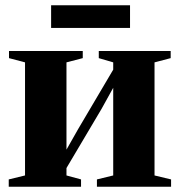

<svg xmlns="http://www.w3.org/2000/svg" viewBox="-20 -705 678 725"><path d="M13 0V-27.5L74.5 -42.5V-469.5L14 -485.5V-512.5H292.5V-485.5L231 -469.5V-140L275 -217.5L407.5 -442V-469.5L353 -485.5V-512.5H624.5V-485.5L563.5 -469.5V-42.5L626 -27.5V0H346V-27.5L407.5 -42.5V-373.5L363.5 -294L231 -70.5V-42.5L286 -27.5V0ZM471 -685V-599.5H173V-685Z"/></svg>

Font: Merriweather 120pt ExtraBold
Style: Regular
Weight: 800
Version: Version 2.100